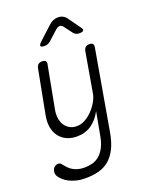

<svg xmlns="http://www.w3.org/2000/svg" viewBox="-180 -883 959 1202"><g transform="rotate(-20 300.0 -282.0)"><path d="M354 0 382 -152Q355 -100 313.5 -71.5Q272 -43 217 -43Q177 -43 147 -57.5Q117 -72 98.5 -97.5Q80 -123 74 -158Q68 -193 76 -235L132 -528Q135 -544 144.5 -552Q154 -560 170 -560Q187 -560 193.5 -552Q200 -544 196 -528L144 -252Q138 -223 141 -196Q144 -169 156 -149Q168 -129 188.5 -116.5Q209 -104 238 -104Q266 -104 293 -119Q320 -134 342.5 -157.5Q365 -181 381 -209Q397 -237 401 -262L447 -528Q450 -544 459.5 -552Q469 -560 485 -560Q502 -560 508 -552Q514 -544 511 -528L419 0Q408 65 386.5 107.5Q365 150 335 175Q305 200 265.5 210.5Q226 221 177 221Q144 221 118 214.5Q92 208 71.5 198Q51 188 37 175Q23 162 14 150Q8 141 6 132Q4 123 6 114Q7 107 10 100Q13 93 18.5 88Q24 83 30.5 80Q37 77 45 77Q53 77 58.5 80Q64 83 70 92Q79 103 90 115Q101 127 116 136Q131 145 150 150.5Q169 156 194 156Q222 156 247.5 149Q273 142 294 124Q315 106 330.5 76Q346 46 354 0ZM219 -645Q196 -645 193.5 -653.5Q191 -662 209 -679L296 -759Q310 -772 325.5 -778.5Q341 -785 358 -785Q375 -785 388.5 -778.5Q402 -772 412 -759L470 -678Q483 -662 478.5 -653.5Q474 -645 451 -645Q439 -645 430 -649Q421 -653 414 -661L371 -718Q361 -730 349 -730Q337 -730 323 -718L261 -662Q251 -653 241 -649Q231 -645 219 -645Z"/></g></svg>

Font: Maple Mono ExtraLight
Style: Italic
Weight: 275
Italic angle: -10°
Monospace: yes
Designer: subframe7536
Version: Version 7.000